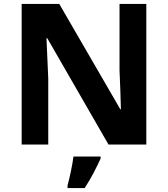

<svg xmlns="http://www.w3.org/2000/svg" viewBox="-20 -734 853 975"><path d="M723 0H531L220 -540H216Q218 -489 220.5 -438Q223 -387 225 -336V0H90V-714H281L591 -179H594Q593 -229 591 -278Q589 -327 587 -376V-714H723ZM491 61V71Q476 104 456 142.5Q436 181 410 221H323V208Q331 179 340 136Q349 93 353 61Z"/></svg>

Font: Noto IKEA Latin
Style: Bold
Weight: 700
Designer: Monotype Design Team
Foundry: Monotype Imaging Inc.
Version: Version 1.0